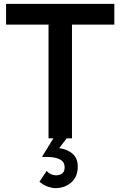

<svg xmlns="http://www.w3.org/2000/svg" viewBox="-20 -717 624 995"><path d="M353 0H231.5V-589.5H11.5V-697H572.5V-589.5H353ZM267 258Q250.5 258 228.5 250.5Q206.5 243 184.5 225L221.5 169Q243 191.5 270 191.5Q289.5 191.5 302.2 182Q315 172.5 315 150.5Q315 123.5 294.2 111.2Q273.5 99 240.5 97Q223 96 197.5 96L256.5 0H325.5L287 50.5Q332 57.5 357.5 81Q383 104.5 383 146Q383 199 349.2 228.5Q315.5 258 267 258Z"/></svg>

Font: Acari Sans Neue
Style: Bold
Weight: 700
Designer: Alfredo Marco Pradil (font), Cristiano Sobral (main changes)
Foundry: Hanken Design Co. (font), Cristiano Sobral (main changes)
Version: Version 2.459;March 19, 2022;FontCreator 14.0.0.2808 64-bit;